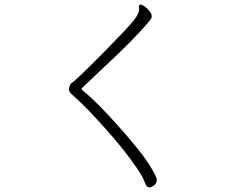

<svg xmlns="http://www.w3.org/2000/svg" viewBox="-20 -770 1040 839"><path d="M587 -741Q587 -750 596 -750Q600 -750 612 -742Q624 -734 634 -720Q643 -710 643 -699Q643 -688 629 -674Q564 -596 434 -476Q383 -428 339 -386Q337 -384 337 -381.5Q337 -379 338 -378Q404 -324 499.5 -216.5Q595 -109 630 -54Q665 1 665 16.5Q665 32 652.5 40.5Q640 49 633 49Q620 49 612.5 26.5Q605 4 577 -37Q524 -115 437.5 -211.5Q351 -308 299 -353Q281 -368 281 -379V-380Q284 -400 291 -405.5Q298 -411 305.5 -417Q313 -423 331 -440Q349 -457 376 -484Q440 -547 494 -604Q562 -674 575 -695.5Q588 -717 588 -728Z"/></svg>

Font: LXGW WenKai Lite Light
Style: Regular
Weight: 300
Designer: LXGW / Fontworks Inc.
Foundry: LXGW / Fontworks Inc.
Version: Version 1.511; March 25, 2025